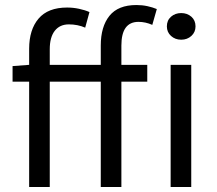

<svg xmlns="http://www.w3.org/2000/svg" viewBox="-20 -744 863 764"><path d="M381 0V-419H178V0H96V-419H30V-481L96 -486V-550Q96 -626 133.5 -670Q171 -714 247 -714Q271 -714 294.5 -709Q318 -704 336 -696L319 -634Q289 -647 254 -647Q218 -647 198 -621.5Q178 -596 178 -548V-486H381V-563Q381 -638 415.5 -681Q450 -724 523 -724Q546 -724 566.5 -719.5Q587 -715 604 -708L586 -645Q559 -657 531 -657Q463 -657 463 -563V-486H566V-419H463V0ZM659 0V-486H741V0ZM701 -586Q677 -586 660.5 -601Q644 -616 644 -639Q644 -663 660.5 -677.5Q677 -692 701 -692Q725 -692 741.5 -677.5Q758 -663 758 -639Q758 -616 741.5 -601Q725 -586 701 -586Z"/></svg>

Font: Giro Regular
Style: Regular
Weight: 400
Designer: Paul D. Hunt
Foundry: Adobe Systems Incorporated
Version: Version 1.000;PS 1.0;hotconv 1.0.88;makeotf.lib2.5.647800